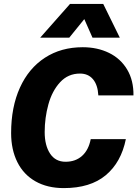

<svg xmlns="http://www.w3.org/2000/svg" viewBox="-20 -952 704 984"><path d="M37 -270Q37 -403 82 -502.5Q127 -602 210 -656Q293 -710 404 -710Q479 -710 538.5 -681Q598 -652 631.5 -596Q665 -540 664 -463H484Q481 -517 456.5 -546Q432 -575 390 -575Q329 -575 288 -530.5Q247 -486 228 -417Q209 -348 209 -275Q209 -207 236.5 -165Q264 -123 316 -123Q367 -123 400.5 -153Q434 -183 445 -239H625Q601 -120 522 -54Q443 12 307 12Q223 12 162 -22.5Q101 -57 69 -121Q37 -185 37 -270ZM339 -932H509L594 -759H454L412 -854L335 -759H186Z"/></svg>

Font: Azeret Mono
Style: Bold Italic
Weight: 700
Italic angle: -12°
Designer: Martin Vácha
Foundry: Displaay
Version: Version 1.000; Glyphs 3.0.3, build 3074